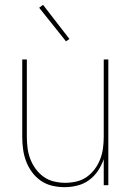

<svg xmlns="http://www.w3.org/2000/svg" viewBox="-20 -766 540 794"><path d="M247 8Q221 8 195.5 2Q170 -4 149 -18.5Q128 -33 112.5 -54Q97 -75 88 -99Q79 -123 75.5 -148.5Q72 -174 72 -200V-520H91V-200Q91 -177 94 -153.5Q97 -130 105.5 -108Q114 -86 128 -67Q142 -48 161 -34.5Q180 -21 203.5 -15.5Q227 -10 250 -10Q273 -10 296.5 -15.5Q320 -21 339 -34.5Q358 -48 372 -67Q386 -86 394.5 -108Q403 -130 406 -153.5Q409 -177 409 -200V-520H428V0H409V-108Q400 -82 385 -59.5Q370 -37 348 -21Q326 -5 299.5 1.5Q273 8 247 8ZM253 -595 142 -734 158 -746 267 -605Z"/></svg>

Font: Zed Mono Thin
Style: Regular
Weight: 100
Monospace: yes
Designer: Belleve Invis
Foundry: Belleve Invis
Version: Version 1.0.0; ttfautohint (v1.8.4)